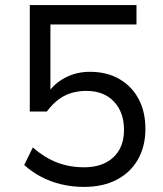

<svg xmlns="http://www.w3.org/2000/svg" viewBox="-20 -725 640 754"><path d="M310 9Q264 9 221.5 -1Q179 -11 142 -30.5Q105 -50 75 -77L109 -146Q156 -105 205 -86.5Q254 -68 310 -68Q383 -68 425 -107Q467 -146 467 -215Q467 -284 427.5 -326Q388 -368 319 -368Q271 -368 233.5 -349Q196 -330 164 -287H97V-705H516V-629H178V-361H169Q194 -398 237 -420.5Q280 -443 333 -443Q400 -443 449 -414.5Q498 -386 524.5 -336Q551 -286 551 -219Q551 -150 521.5 -98.5Q492 -47 438 -19Q384 9 310 9Z"/></svg>

Font: Nunito Sans 9pt
Style: Regular
Weight: 400
Version: Version 3.101;gftools[0.9.27]